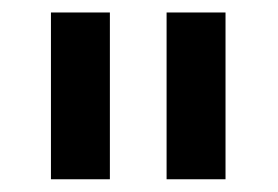

<svg xmlns="http://www.w3.org/2000/svg" viewBox="-20 -747 438 303"><path d="M153.4 -727.3H60.4V-464.1H153.4ZM242.9 -464.1H335.9V-727.3H242.9Z"/></svg>

Font: Magic Ui Pro Semi Bold
Style: Regular
Weight: 600
Designer: Stefan Endress, Andreas Faust
Version: Version 1.000;FEAKit 1.0